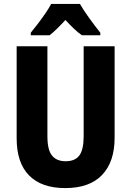

<svg xmlns="http://www.w3.org/2000/svg" viewBox="-20 -950 669 980"><path d="M565 -247Q565 -124 501 -57Q437 10 313 10Q192 10 128.5 -54.5Q65 -119 65 -244V-714H222V-254Q222 -185 245.5 -156Q269 -127 315 -127Q363 -127 385 -156.5Q407 -186 407 -255V-714H565ZM388 -930Q407 -897 435.5 -857.5Q464 -818 492 -783V-770H398Q378 -784 357.5 -803.5Q337 -823 314 -848Q291 -823 270.5 -803Q250 -783 233 -770H137V-783Q153 -802 173.5 -829Q194 -856 212.5 -883Q231 -910 241 -930Z"/></svg>

Font: Noto Sans Arabic Cond ExtBd
Style: Regular
Weight: 800
Width: 3
Designer: Monotype Design Team, Nadine Chahine, Nizar Qandah and Khaled Hosny
Foundry: Monotype Imaging Inc.
Version: Version 2.012; ttfautohint (v1.8.4.7-5d5b)